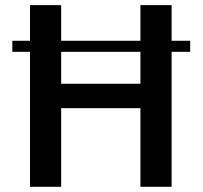

<svg xmlns="http://www.w3.org/2000/svg" viewBox="-20 -717 778 737"><path d="M710 -560.5V-518.1H27.3V-560.5ZM519 -697.3H638.7V0H519V-301.8H214.8V0H95.2V-697.3H214.8V-395.5H519Z"/></svg>

Font: Estedad-FD SemiBold
Style: Regular
Weight: 600
Designer: Amin Abedi
Version: Version 7.3